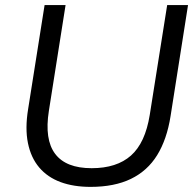

<svg xmlns="http://www.w3.org/2000/svg" viewBox="-20 -725 768 754"><path d="M335.6 8.9Q268.7 8.9 217.6 -10Q166.5 -29 133.9 -67.4Q101.3 -105.9 89.7 -163.3Q78 -220.6 90.5 -296.9L155.1 -705H237.5L171.9 -289.5Q154.2 -177.1 196.6 -120.8Q239 -64.5 339.9 -64.5Q438.3 -64.5 494.3 -114.1Q550.3 -163.8 568 -273.3L636.5 -705H718.4L649.9 -269.5Q635.4 -177.6 597.2 -115.7Q559 -53.9 494.1 -22.5Q429.3 8.9 335.6 8.9Z"/></svg>

Font: Nunito Sans 12pt ExtraLight
Style: Italic
Weight: 200
Italic angle: -9°
Designer: Vernon Adams
Foundry: Vernon Adams
Version: Version 3.101;gftools[0.9.27]